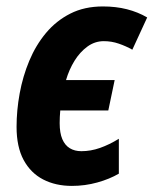

<svg xmlns="http://www.w3.org/2000/svg" viewBox="-20 -576 484 605"><path d="M206.5 9.8Q155.3 9.8 116 -10.5Q76.7 -30.8 54.4 -72Q32.2 -113.3 32.2 -176.3Q32.2 -228 42 -281.7Q51.8 -335.4 72.3 -384.5Q92.8 -433.6 125 -472.2Q157.2 -510.7 201.7 -533.2Q246.1 -555.7 304.2 -555.7Q345.2 -555.7 379.9 -546.9Q414.6 -538.1 443.8 -521L397 -419.4Q377 -430.7 354.2 -438.5Q331.5 -446.3 307.1 -446.3Q278.8 -446.3 255.4 -429.2Q231.9 -412.1 214.8 -384.5Q197.8 -356.9 188 -323.7H341.3L321.3 -228H169.9Q168.9 -218.3 168.5 -208Q168 -197.8 168 -188Q168 -157.2 176.3 -137.7Q184.6 -118.2 200 -108.9Q215.3 -99.6 236.3 -99.6Q266.1 -99.6 295.2 -109.9Q324.2 -120.1 354.5 -138.7V-28.8Q325.2 -11.7 286.6 -1Q248 9.8 206.5 9.8Z"/></svg>

Font: Open Sans SemiCondensed
Style: Bold Italic
Weight: 700
Width: 4
Italic angle: -12°
Designer: Monotype Design Team
Foundry: Monotype Imaging Inc.
Version: Version 3.003